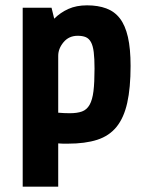

<svg xmlns="http://www.w3.org/2000/svg" viewBox="-20 -529 559 719"><path d="M65 170V-500H173L183 -459Q206 -482 236 -495.5Q266 -509 306 -509Q347 -509 378 -497.5Q409 -486 429 -460Q449 -434 459 -390.5Q469 -347 469 -282Q469 -200 456.5 -144Q444 -88 416.5 -54Q389 -20 344 -5.5Q299 9 234 9Q225 9 216 9Q207 9 198 8V170ZM271 -395Q238 -395 218 -371Q198 -347 198 -320V-107Q209 -106 220 -105.5Q231 -105 241 -105Q269 -105 287 -111.5Q305 -118 315.5 -136.5Q326 -155 330 -187.5Q334 -220 334 -272Q334 -310 331 -334Q328 -358 320.5 -371.5Q313 -385 301 -390Q289 -395 271 -395Z"/></svg>

Font: Share
Style: Bold
Weight: 700
Designer: Ralph du Carrois
Version: Version 1.002